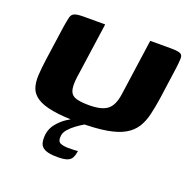

<svg xmlns="http://www.w3.org/2000/svg" viewBox="-116 -577 878 877"><g transform="rotate(20 322.5 -138.0)"><path d="M601 -228Q594 -181 585 -144Q576 -107 558 -79.5Q540 -52 508 -34Q476 -16 424 -7Q372 2 292 2Q212 2 161.5 -7Q111 -16 84.5 -34Q58 -52 49.5 -78Q41 -104 43 -139Q45 -174 51 -217L75 -386Q80 -417 84 -433Q88 -449 101.5 -454.5Q115 -460 146 -460H250L211 -185Q206 -143 213.5 -122Q221 -101 244.5 -94.5Q268 -88 306 -88Q367 -88 394.5 -109Q422 -130 430 -184L469 -460H570Q603 -460 615 -454.5Q627 -449 627 -433Q627 -417 623 -386ZM251 184Q212 184 192 175Q172 166 167 148Q162 130 165 105Q169 75 188.5 51.5Q208 28 231.5 12.5Q255 -3 272 -10H342Q333 -7 316.5 2.5Q300 12 281.5 25.5Q263 39 249.5 54.5Q236 70 234 85Q230 114 245 121Q260 128 285 128Q305 128 314 127.5Q323 127 326 126.5Q329 126 331 126Q328 146 321.5 159Q315 172 299 178Q283 184 251 184Z"/></g></svg>

Font: Genos Thin
Style: Bold Italic
Weight: 700
Italic angle: -8°
Version: Version 1.010